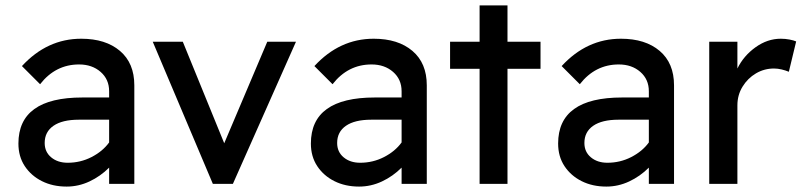

<svg xmlns="http://www.w3.org/2000/svg" viewBox="-20 -679 2970 709"><path d="M226 10Q175 10 135 -10Q95 -30 71.5 -65.5Q48 -101 48 -149Q48 -319 284 -319H383V-342Q383 -386 351.5 -413.5Q320 -441 272 -441Q185 -441 128 -368L61 -435Q154 -536 280 -536Q370 -536 423 -491Q476 -446 476 -364V0H383V-60Q351 -28 310.5 -9Q270 10 226 10ZM230 -78Q277 -78 318 -99Q359 -120 383 -153V-237H271Q210 -237 177.5 -214.5Q145 -192 145 -151Q145 -118 169 -98Q193 -78 230 -78Z M766 0 544 -525H655L808 -150L967 -525H1073L840 0Z M1306 10Q1255 10 1215 -10Q1175 -30 1151.5 -65.5Q1128 -101 1128 -149Q1128 -319 1364 -319H1463V-342Q1463 -386 1431.5 -413.5Q1400 -441 1352 -441Q1265 -441 1208 -368L1141 -435Q1234 -536 1360 -536Q1450 -536 1503 -491Q1556 -446 1556 -364V0H1463V-60Q1431 -28 1390.5 -9Q1350 10 1306 10ZM1310 -78Q1357 -78 1398 -99Q1439 -120 1463 -153V-237H1351Q1290 -237 1257.5 -214.5Q1225 -192 1225 -151Q1225 -118 1249 -98Q1273 -78 1310 -78Z M1751 0V-425H1642V-525H1751V-659H1854V-525H1976V-425H1854V0Z M2219 10Q2168 10 2128 -10Q2088 -30 2064.5 -65.5Q2041 -101 2041 -149Q2041 -319 2277 -319H2376V-342Q2376 -386 2344.5 -413.5Q2313 -441 2265 -441Q2178 -441 2121 -368L2054 -435Q2147 -536 2273 -536Q2363 -536 2416 -491Q2469 -446 2469 -364V0H2376V-60Q2344 -28 2303.5 -9Q2263 10 2219 10ZM2223 -78Q2270 -78 2311 -99Q2352 -120 2376 -153V-237H2264Q2203 -237 2170.5 -214.5Q2138 -192 2138 -151Q2138 -118 2162 -98Q2186 -78 2223 -78Z M2599 0V-525H2703V-426Q2726 -473 2770 -504.5Q2814 -536 2863 -536Q2880 -536 2895.5 -533Q2911 -530 2920 -526L2893 -414Q2881 -419 2866.5 -422.5Q2852 -426 2838 -426Q2802 -426 2771.5 -408Q2741 -390 2722 -359Q2703 -328 2703 -290V0Z"/></svg>

Font: Readex Pro
Style: Regular
Weight: 400
Designer: Bonnie Shaver-Troup, Thomas Jockin
Foundry: Lexend
Version: Version 1.204; ttfautohint (v1.8.4.7-5d5b)